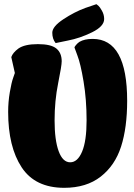

<svg xmlns="http://www.w3.org/2000/svg" viewBox="-20 -892 643 918"><path d="M19 -357Q19 -405 27 -451.5Q35 -498 43 -520L51 -543L34 -619Q41 -640 68 -660Q98 -681 161 -681Q224 -681 249.5 -660Q275 -639 275 -599Q275 -578 258 -494Q241 -410 241 -316Q241 -222 260.5 -169Q280 -116 315.5 -116Q351 -116 372.5 -167Q394 -218 394 -317Q394 -416 379.5 -502.5Q365 -589 350 -627L336 -665Q336 -668 343.5 -677Q351 -686 360 -692Q384 -706 423 -706Q588 -706 588 -410Q588 -282 559 -191.5Q530 -101 461.5 -47.5Q393 6 287 6Q148 6 83.5 -92Q19 -190 19 -357ZM246 -686Q230 -706 230 -735.5Q230 -765 283 -800Q336 -835 388 -854L441 -872Q445 -869 451 -864Q457 -859 467.5 -840.5Q478 -822 478 -801Q478 -766 420 -737.5Q362 -709 304 -698Z"/></svg>

Font: Chela One
Style: Regular
Weight: 400
Designer: Miguel Hernandez
Foundry: LatinoType
Version: Version 1.001